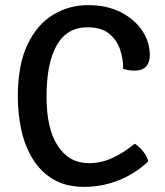

<svg xmlns="http://www.w3.org/2000/svg" viewBox="-20 -716 644 749"><path d="M460.5 -447Q461 -485 448.5 -522.5Q436 -560 405.5 -584.8Q375 -609.5 321 -609.5Q242 -609.5 201.8 -540.2Q161.5 -471 161.5 -338Q161.5 -214 205.5 -146.8Q249.5 -79.5 327 -79.5Q374 -79.5 418 -99.5Q462 -119.5 505.5 -155.5Q523 -144.5 538.5 -125Q554 -105.5 558.5 -87Q531 -59.5 492.5 -36.8Q454 -14 407.2 -0.5Q360.5 13 309 13Q237.5 13 187.8 -16.5Q138 -46 107.5 -96.2Q77 -146.5 63.2 -209.2Q49.5 -272 49.5 -338.5Q49.5 -463 87.2 -542Q125 -621 187.2 -658.5Q249.5 -696 323.5 -696Q397.5 -696 451.5 -668.2Q505.5 -640.5 535 -596.2Q564.5 -552 564.5 -501Q564.5 -474 550.5 -457.2Q536.5 -440.5 504 -440.5Q492 -440.5 482.2 -442.2Q472.5 -444 460.5 -447Z"/></svg>

Font: Signika Light
Style: Regular
Weight: 400
Version: Version 2.003;gftools[0.9.32]